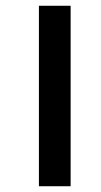

<svg xmlns="http://www.w3.org/2000/svg" viewBox="-20 -646 350 666"><path d="M115 0V-626H225V0Z"/></svg>

Font: Mukta Vaani SemiBold
Style: Regular
Weight: 600
Designer: Noopur Datye, Girish Dalvi, Yashodeep Gholap, Pallavi Karambelkar
Foundry: Ek Type
Version: Version 2.538;PS 1.000;hotconv 16.6.51;makeotf.lib2.5.65220;